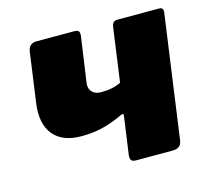

<svg xmlns="http://www.w3.org/2000/svg" viewBox="-82 -626 791 723"><g transform="rotate(-15 313.0 -265.0)"><path d="M365 0Q350 0 345.5 -6Q341 -12 342 -25L363 -175Q364 -186 351 -179Q304 -157 266.5 -149Q229 -141 189 -141Q115 -141 80 -184Q45 -227 56 -306L83 -500Q88 -530 117 -530H264Q277 -530 281.5 -524.5Q286 -519 284 -505L259 -330Q257 -315 262 -304.5Q267 -294 277.5 -288Q288 -282 304 -282Q327 -282 346 -286Q365 -290 381 -298L410 -507Q413 -530 432 -530H595Q613 -530 610 -510L543 -29Q539 0 506 0Z"/></g></svg>

Font: Libre Franklin Black
Style: Italic
Weight: 900
Italic angle: -8°
Designer: Pablo Impallari, Rodrigo Fuenzalida, Nhung Nguyen
Foundry: Impallari Type
Version: Version 3.000